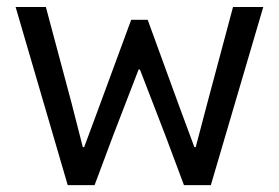

<svg xmlns="http://www.w3.org/2000/svg" viewBox="-20 -538 811 558"><path d="M176.8 0 25.4 -517.6H113.3L187.5 -240.2L220.7 -110.4H224.6L266.6 -223.6L361.3 -480.5H409.2L502.9 -223.6L544.9 -110.4H548.8L583 -240.2L657.2 -517.6H745.1L592.8 0H514.6L460.9 -143.6L386.7 -335.9H382.8L308.6 -143.6L254.9 0Z"/></svg>

Font: Reddit Sans
Style: Regular
Weight: 400
Designer: Stephen Hutchings
Foundry: Reddit
Version: Version 1.014